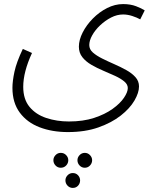

<svg xmlns="http://www.w3.org/2000/svg" viewBox="-20 -417 761 942"><path d="M41 14Q41 -19 51 -65.5Q61 -112 92 -177L137 -157Q94 -64 94 9Q94 70 125 107.5Q156 145 207.5 162Q259 179 318 179Q388 179 441.5 161.5Q495 144 532 117.5Q569 91 588 63Q607 35 607 15Q607 -3 589.5 -17.5Q572 -32 545 -44.5Q518 -57 487 -70Q456 -83 428.5 -99Q401 -115 384 -136.5Q367 -158 367 -188Q367 -221 385.5 -257.5Q404 -294 435.5 -326Q467 -358 505.5 -377.5Q544 -397 584 -397Q620 -397 647.5 -386.5Q675 -376 690 -366L668 -322Q652 -331 629 -338.5Q606 -346 584 -346Q554 -346 525 -331Q496 -316 471.5 -293Q447 -270 432.5 -244Q418 -218 418 -196Q418 -175 435.5 -159.5Q453 -144 481 -130Q509 -116 540 -102.5Q571 -89 599 -73.5Q627 -58 644.5 -38.5Q662 -19 662 7Q662 38 639.5 76.5Q617 115 572.5 150Q528 185 463 208Q398 231 313 231Q236 231 174.5 207.5Q113 184 77 135.5Q41 87 41 14ZM396 406Q381 406 370.5 395Q360 384 360 369Q360 355 370.5 344Q381 333 396 333Q411 333 421.5 344Q432 355 432 369Q432 384 421.5 395Q411 406 396 406ZM278 406Q263 406 252.5 395Q242 384 242 369Q242 355 252.5 344Q263 333 278 333Q294 333 304.5 344Q315 355 315 369Q315 384 304.5 395Q294 406 278 406ZM337 505Q322 505 311.5 494Q301 483 301 468Q301 454 311.5 443Q322 432 337 432Q353 432 363 443Q373 454 373 468Q373 483 363 494Q353 505 337 505Z"/></svg>

Font: Noto Sans Arabic SemCond Light
Style: Regular
Weight: 300
Width: 4
Designer: Monotype Design Team, Nadine Chahine, Nizar Qandah and Khaled Hosny
Foundry: Monotype Imaging Inc.
Version: Version 2.012; ttfautohint (v1.8.4.7-5d5b)